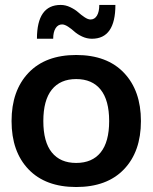

<svg xmlns="http://www.w3.org/2000/svg" viewBox="-20 -749 619 779"><path d="M289.1 9.8Q164.6 9.8 95.7 -62Q26.9 -133.8 26.9 -257.8Q26.9 -381.3 95.7 -453.6Q164.6 -525.9 289.1 -525.9Q414.1 -525.9 482.9 -453.6Q551.8 -381.3 551.8 -257.8Q551.8 -133.8 482.9 -62Q414.1 9.8 289.1 9.8ZM289.1 -87.9Q354 -87.9 388.4 -130.6Q422.9 -173.3 422.9 -257.8Q422.9 -342.3 388.4 -385.3Q354 -428.2 289.1 -428.2Q224.6 -428.2 190.2 -385.3Q155.8 -342.3 155.8 -257.8Q155.8 -173.3 190.2 -130.6Q224.6 -87.9 289.1 -87.9ZM353 -591.8Q332.5 -591.8 313.2 -600.8Q293.9 -609.9 282 -620.8Q270 -631.8 256.1 -640.9Q242.2 -649.9 231.9 -649.9Q215.3 -649.9 205.6 -634.5Q195.8 -619.1 195.8 -591.8H129.9Q129.9 -729 226.1 -729Q246.1 -729 265.4 -719.7Q284.7 -710.4 296.9 -699.5Q309.1 -688.5 323 -679.2Q336.9 -669.9 347.2 -669.9Q363.8 -669.9 373.3 -685.5Q382.8 -701.2 382.8 -729H448.2Q448.2 -591.8 353 -591.8Z"/></svg>

Font: Creato Display
Style: Bold
Weight: 700
Version: Version 1.000